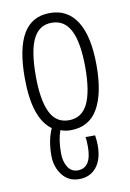

<svg xmlns="http://www.w3.org/2000/svg" viewBox="-88 -596 601 890"><g transform="rotate(-10 212.5 -151.0)"><path d="M103 110Q103 38 127 -15Q44 -74 44 -266Q44 -404 85 -473Q126 -542 211 -542Q294 -542 338 -472Q382 -402 382 -265Q382 -133 340.5 -61.5Q299 10 212 10Q185 10 165 1Q149 43 149 107Q149 146 165.5 172.5Q182 199 212 199Q277 199 277 99Q277 66 274 53H319Q323 79 323 101Q323 167 293 203.5Q263 240 212 240Q162 240 132.5 202Q103 164 103 110ZM329 -265Q329 -380 300.5 -438Q272 -496 211 -496Q152 -496 124 -440Q96 -384 96 -265Q96 -154 123.5 -95.5Q151 -37 212 -37Q273 -37 301 -94Q329 -151 329 -265Z"/></g></svg>

Font: Noto Sans Georgian Light Cond
Style: Regular
Weight: 300
Width: 3
Designer: Monotype Design team
Foundry: Monotype Imaging Inc.
Version: Version 1.000